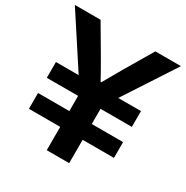

<svg xmlns="http://www.w3.org/2000/svg" viewBox="-180 -933 1043 1079"><g transform="rotate(30 342.0 -393.0)"><path d="M-2 -786.1H165L270.5 -606.4Q325.2 -511.7 339.8 -483.4H343.8Q343.8 -483.4 414.1 -606.4L520.5 -786.1H686.5L470.7 -455.1H618.2V-352.5H415V-253.9H618.2V-151.4H415V0H269.5V-151.4H66.4V-253.9H269.5V-352.5H66.4V-455.1H213.9Z"/></g></svg>

Font: Gothic A1 ExtraBold
Style: Regular
Weight: 800
Designer: HanYang I&C Co.,Ltd.
Foundry: HanYang I&C Co.,Ltd.
Version: Version 2.50